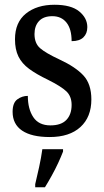

<svg xmlns="http://www.w3.org/2000/svg" viewBox="-20 -566 437 807"><path d="M189 10Q113 10 73 -17Q33 -44 33 -96Q33 -134 53 -148.5Q73 -163 97 -163Q97 -108 120 -73.5Q143 -39 192 -39Q237 -39 259 -62Q281 -85 281 -125Q281 -161 259 -182Q237 -203 181 -231Q133 -254 102.5 -276.5Q72 -299 57.5 -328.5Q43 -358 43 -401Q43 -472 89 -509Q135 -546 209 -546Q279 -546 313 -518Q347 -490 347 -452Q347 -425 330.5 -409Q314 -393 281 -393Q281 -444 259.5 -471Q238 -498 200 -498Q163 -498 144 -477.5Q125 -457 125 -423Q125 -384 148.5 -363.5Q172 -343 230 -316Q297 -285 330.5 -249Q364 -213 364 -148Q364 -74 318 -32Q272 10 189 10ZM128 208Q136 175 144.5 136Q153 97 158 61H245V71Q237 92 224.5 119Q212 146 197 173Q182 200 169 221H128Z"/></svg>

Font: Noto Serif Lao Condensed Medium
Style: Regular
Weight: 500
Width: 3
Designer: Monotype Design Team
Foundry: Monotype Imaging Inc.
Version: Version 2.003; ttfautohint (v1.8.4.7-5d5b)